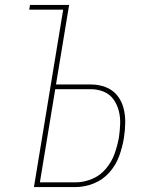

<svg xmlns="http://www.w3.org/2000/svg" viewBox="-20 -755 616 775"><path d="M117 0H286Q322 0 358.5 -14.5Q395 -29 421.5 -59Q448 -89 461 -125Q474 -161 480 -197Q485 -228 485.5 -259Q486 -290 478.5 -319Q471 -348 452.5 -370.5Q434 -393 406 -403.5Q378 -414 347 -414H206L259 -735H101L98 -716H235ZM286 -19H141L203 -395H347Q374 -395 398.5 -385Q423 -375 438 -354Q453 -333 459.5 -307.5Q466 -282 465 -254.5Q464 -227 460 -200Q454 -167 442.5 -134.5Q431 -102 407.5 -74Q384 -46 351 -32.5Q318 -19 286 -19Z"/></svg>

Font: Iosevka Sparkle Thin
Style: Italic
Weight: 100
Italic angle: -9°
Designer: Belleve Invis
Foundry: Belleve Invis
Version: Version 4.5.0; ttfautohint (v1.8.3)